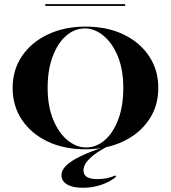

<svg xmlns="http://www.w3.org/2000/svg" viewBox="-20 -711 827 929"><path d="M393.5 11.3Q288.7 11.3 209.7 -26.6Q130.6 -64.5 85.9 -131.5Q41.1 -198.4 41.1 -285.5Q41.1 -372.6 86.3 -439.5Q131.5 -506.5 211.7 -544.4Q291.9 -582.3 393.5 -582.3Q498.4 -582.3 577.4 -544.4Q656.5 -506.5 701.2 -439.5Q746 -372.6 746 -285.5Q746 -198.4 700.8 -131.5Q655.6 -64.5 575.8 -26.6Q496 11.3 393.5 11.3ZM396 2.4Q446 2.4 486.7 -32.7Q527.4 -67.7 552 -132.7Q576.6 -197.6 576.6 -285.5Q576.6 -374.2 550 -438.7Q523.4 -503.2 480.6 -538.3Q437.9 -573.4 391.1 -573.4Q341.1 -573.4 300.4 -538.3Q259.7 -503.2 235.1 -438.3Q210.5 -373.4 210.5 -285.5Q210.5 -197.6 237.1 -132.7Q263.7 -67.7 306.5 -32.7Q349.2 2.4 396 2.4ZM380.6 197.6Q332.3 197.6 304.8 181.5Q277.4 165.3 277.4 136.3Q277.4 112.9 300 90.3Q322.6 67.7 370.2 44.8Q417.7 21.8 493.5 -3.2H501.6Q442.7 27.4 413.3 56.5Q383.9 85.5 383.9 113.7Q383.9 155.6 450 155.6Q500 155.6 537.9 137.9L541.9 144.4Q511.3 169.4 469.4 183.5Q427.4 197.6 380.6 197.6ZM199.2 -682.3V-691.1H585.5V-682.3Z"/></svg>

Font: Playfair 144pt SemiExpanded Black
Style: Regular
Weight: 900
Width: 6
Designer: Claus Eggers Sørensen
Foundry: Claus Eggers Sørensen
Version: Version 2.203